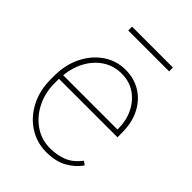

<svg xmlns="http://www.w3.org/2000/svg" viewBox="-207 -808 919 919"><g transform="rotate(45 252.0 -348.5)"><path d="M273.9 9.8Q210 9.8 157.2 -23.9Q104.5 -57.6 73.5 -116.9Q42.5 -176.3 42.5 -252.9V-274.4Q42.5 -351.6 72.5 -411.1Q102.5 -470.7 152.8 -504.4Q203.1 -538.1 264.2 -538.1Q322.8 -538.1 368.2 -509.8Q413.6 -481.4 439.2 -430.7Q464.8 -379.9 464.8 -312.5V-281.7H68.8Q68.8 -278.3 68.8 -274.4V-252.9Q68.8 -187 95.9 -133.3Q123 -79.6 169.4 -47.9Q215.8 -16.1 273.9 -16.1Q319.3 -16.1 358.6 -31.2Q397.9 -46.4 430.7 -88.9L449.2 -75.7Q422.9 -38.1 380.1 -14.2Q337.4 9.8 273.9 9.8ZM264.2 -511.7Q210.9 -511.7 169.4 -484.9Q127.9 -458 102.3 -411.9Q76.7 -365.7 70.8 -308.1H438.5V-314.5Q438.5 -367.7 417 -412.4Q395.5 -457 356.4 -484.4Q317.4 -511.7 264.2 -511.7ZM416.5 -705.6V-679.7H139.6V-705.6Z"/></g></svg>

Font: Vazirmatn UI FD Thin
Style: Regular
Weight: 100
Designer: Saber Rastikerdar
Foundry: Saber Rastikerdar
Version: Version 33.003